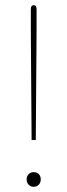

<svg xmlns="http://www.w3.org/2000/svg" viewBox="-20 -709 258 735"><path d="M101 -173Q100 -297 99.5 -380.5Q99 -464 98.5 -516.5Q98 -569 98 -599Q98 -629 98 -645Q98 -661 98 -673Q98 -681 100.5 -685Q103 -689 109 -689Q115 -689 117.5 -685Q120 -681 120 -673Q120 -661 120 -645Q120 -629 120 -599Q120 -569 119.5 -516.5Q119 -464 118.5 -380.5Q118 -297 117 -173ZM109 6Q97 6 89.5 -2Q82 -10 82 -22Q82 -34 89.5 -42Q97 -50 109 -50Q121 -50 128.5 -42.5Q136 -35 136 -22Q136 -10 128.5 -2Q121 6 109 6Z"/></svg>

Font: Montagu Slab 144pt Thin
Style: Regular
Weight: 250
Version: Version 1.000